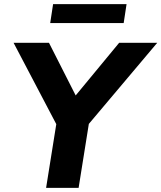

<svg xmlns="http://www.w3.org/2000/svg" viewBox="-20 -913 784 933"><path d="M204 0 262 -363 277 -265 46 -705H218L355 -435H336L559 -705H744L373 -265L420 -363L362 0ZM224 -801 238 -893H595L581 -801Z"/></svg>

Font: Nunito Sans 10pt ExtraBold
Style: Italic
Weight: 800
Italic angle: -9°
Designer: Vernon Adams
Foundry: Vernon Adams
Version: Version 3.101;gftools[0.9.27]